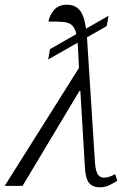

<svg xmlns="http://www.w3.org/2000/svg" viewBox="-45 -791 519 817"><path d="M-25 0 291 -502 288 -564Q287 -591 285 -609L160 -538L168 -582L280 -646Q274 -672 261.5 -683.5Q249 -695 225 -697.5Q201 -700 161 -699Q166 -727 185.5 -749Q205 -771 240 -771Q273 -771 293 -749Q313 -727 321 -669L417 -724L409 -680L325 -632Q326 -626 326 -618L359 -101Q362 -63 371 -49Q380 -35 398 -35Q410 -35 422 -39.5Q434 -44 445 -50L454 -22Q441 -13 421.5 -3.5Q402 6 380 6Q348 6 333 -14Q318 -34 316 -83L297 -404H293L51 0Z"/></svg>

Font: Noto Serif Condensed Light
Style: Italic
Weight: 300
Width: 3
Italic angle: -12°
Designer: Monotype Design Team
Foundry: Monotype Imaging Inc.
Version: Version 2.014; ttfautohint (v1.8.4.7-5d5b)